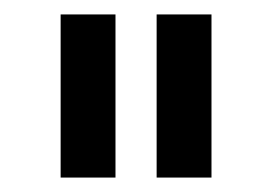

<svg xmlns="http://www.w3.org/2000/svg" viewBox="-20 -759 377 266"><path d="M197 -513V-739H273V-513ZM64 -513V-739H140V-513Z"/></svg>

Font: Involve
Style: Bold
Weight: 700
Designer: Stefan Peev
Foundry: Context Ltd.
Version: Version 1.001